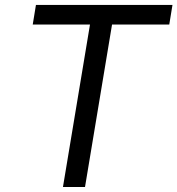

<svg xmlns="http://www.w3.org/2000/svg" viewBox="-20 -747 709 767"><path d="M110.8 -649.1H339.5L231.5 0H319.6L427.6 -649.1H656.2L669 -727.3H123.6Z"/></svg>

Font: Margiela Sans
Style: Italic
Weight: 400
Italic angle: -9.39999°
Designer: Stefan Endress, Andreas Faust
Version: Version 1.100;FEAKit 1.0